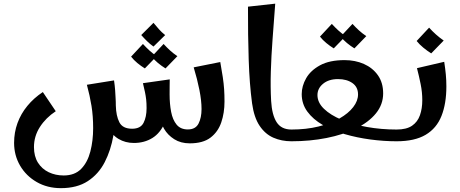

<svg xmlns="http://www.w3.org/2000/svg" viewBox="-20 -752 2451 1022"><path d="M304 249.5Q232 249.5 175.5 217Q119 184.5 87 129.8Q55 75 55 8.8Q55 -47 73.1 -96.8Q91.2 -146.5 125.5 -188.2Q159.8 -230 208 -262L276.8 -160Q224 -125.2 192.4 -76.1Q160.8 -27 160.8 31.2Q160.8 80 182 113.8Q203.2 147.5 239.4 164.8Q275.5 182 318.8 182Q377.8 182 412 146.9Q446.2 111.8 461 54.2Q475.8 -3.2 475.8 -69.8Q475.8 -134.2 467 -188.5Q458.2 -242.8 442.5 -300.8L587 -324Q591.2 -295 592.8 -272.4Q594.2 -249.8 595.2 -231.5Q596.2 -221.2 596.2 -211Q596.2 -200.8 596.5 -190.5Q597 -108.5 583.5 -30.4Q570 47.8 537.4 111.1Q504.8 174.5 447.6 212Q390.5 249.5 304 249.5ZM692.8 9Q647.2 9 611.2 -12.4Q575.2 -33.8 555 -75.8Q534.8 -117.8 534.8 -180L596.5 -190.5Q597.8 -135.2 615.4 -101Q633 -66.8 683.2 -66.8Q728 -66.8 744.1 -98.1Q760.2 -129.5 760.2 -176.2Q760.2 -203.2 758 -222.8Q755.8 -242.2 751.6 -262.1Q747.5 -282 740.8 -309.2L883.5 -329.5Q883.2 -312 883 -293.5Q882.8 -275 882.8 -249Q882.8 -158 858.2 -100.9Q833.8 -43.8 791 -17.4Q748.2 9 692.8 9ZM990 11Q942.2 11 907.5 -11Q872.8 -33 853.6 -66Q834.5 -99 832.8 -132L882.8 -249Q882.8 -199.2 890.9 -156.8Q899 -114.2 920.1 -88.6Q941.2 -63 979.8 -63Q1020.8 -63 1036.8 -94.2Q1052.8 -125.5 1052.8 -171.8Q1052.8 -216 1041.5 -273.1Q1030.2 -330.2 1011 -393.5L1152.5 -421.8Q1160.8 -375.5 1165.9 -341.2Q1171 -307 1173 -276.9Q1175 -246.8 1175 -211.2Q1175 -151.2 1157.8 -100.6Q1140.5 -50 1100.5 -19.5Q1060.5 11 990 11ZM797 -504.2Q778.2 -517.5 762.8 -532.8Q747.2 -548 731.8 -565.5L797 -630.5Q812.5 -611.8 826 -596.4Q839.5 -581 859.2 -565.2ZM751 -387.8Q730.5 -400.5 711.1 -416.5Q691.8 -432.5 677.8 -450.5L740.8 -518Q757.8 -499.5 775 -483.6Q792.2 -467.8 814.2 -453ZM861 -387.8Q840.5 -400.5 821.1 -416.5Q801.8 -432.5 787.8 -450.5L850.8 -518Q867.8 -499.5 885 -483.6Q902.2 -467.8 924.2 -453Z M1531.2 0Q1478.8 0 1435.1 -19.1Q1391.5 -38.2 1361.9 -82.4Q1332.2 -126.5 1321.8 -201.8Q1308 -305 1303.8 -434.1Q1299.5 -563.2 1300 -716.5L1445 -732.5Q1437.5 -633.8 1430.8 -543.1Q1424 -452.5 1421.6 -370.8Q1419.2 -289 1423.2 -215Q1427.5 -140.5 1452.5 -101.5Q1477.5 -62.5 1531.2 -62.5L1551.2 -31.2Z M1531 0V-62.5Q1610 -62.5 1675 -78.5Q1740 -94.5 1787.2 -121.5Q1834.5 -148.5 1860.1 -181.8Q1885.8 -215 1885.8 -249.5Q1885.8 -288.8 1855.8 -309.9Q1825.8 -331 1779.2 -331Q1729.8 -331 1699.8 -306.2Q1669.8 -281.5 1669.8 -246Q1669.8 -206.2 1704.5 -172.8Q1739.2 -139.2 1798.8 -114.4Q1858.2 -89.5 1933.6 -76Q2009 -62.5 2091 -62.5L2111 -31.2L2091 0Q2023 0 1951.6 -9.5Q1880.2 -19 1814.9 -38Q1749.5 -57 1697.8 -87Q1646 -117 1616 -158Q1586 -199 1586 -251Q1586 -294 1609.6 -335.5Q1633.2 -377 1683.6 -404.5Q1734 -432 1814.2 -432Q1870.8 -432 1917.1 -411.5Q1963.5 -391 1991.5 -351.5Q2019.5 -312 2019.5 -255Q2019.5 -195.8 1981 -148.5Q1942.5 -101.2 1874.5 -68.1Q1806.5 -35 1718.4 -17.5Q1630.2 0 1531 0ZM1756.5 -494.5Q1736 -507.2 1716.6 -523.2Q1697.2 -539.2 1683.2 -557.2L1746.2 -624.8Q1763.2 -606.2 1780.5 -590.4Q1797.8 -574.5 1819.8 -559.8ZM1866.5 -494.5Q1846 -507.2 1826.6 -523.2Q1807.2 -539.2 1793.2 -557.2L1856.2 -624.8Q1873.2 -606.2 1890.5 -590.4Q1907.8 -574.5 1929.8 -559.8Z M2091 0V-62.5Q2144 -62.5 2173.5 -82.9Q2203 -103.2 2215.4 -138.8Q2227.8 -174.2 2227.8 -218.8Q2227.8 -261.5 2219.1 -304.1Q2210.5 -346.8 2199.5 -389.2L2344.5 -423Q2350.2 -386.5 2353.1 -355.5Q2356 -324.5 2356 -291.8Q2356 -200.5 2330 -134.9Q2304 -69.2 2245.8 -34.6Q2187.5 0 2091 0ZM2275.2 -467.8Q2253.8 -481.5 2233.1 -498.5Q2212.5 -515.5 2197.8 -533.8L2264 -604.8Q2282.2 -585 2300.5 -568.6Q2318.8 -552.2 2341.8 -536.2Z"/></svg>

Font: Marhey Light
Style: Regular
Weight: 300
Designer: Nur Syamsi & Bustanul Arifin
Foundry: Namelatype
Version: Version 1.000